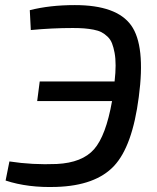

<svg xmlns="http://www.w3.org/2000/svg" viewBox="-20 -722 616 754"><path d="M101 -604 97 -682Q175 -702 274 -702Q438 -702 495 -622.5Q552 -543 525 -341Q500 -147 427.5 -70Q355 7 202 12Q90 16 2 -13L17 -88Q108 -74 203 -78Q303 -83 349.5 -136Q396 -189 420 -325H126L136 -402H430Q434 -437 434 -465Q434 -493 430 -514.5Q426 -536 420 -551.5Q414 -567 402.5 -578Q391 -589 378.5 -595.5Q366 -602 347.5 -605.5Q329 -609 310.5 -610.5Q292 -612 266 -612Q184 -612 101 -604Z"/></svg>

Font: Exo 2.0 Medium
Style: Italic
Weight: 500
Italic angle: -8°
Designer: Natanael Gama
Version: Version 1.001;PS 001.001;hotconv 1.0.70;makeotf.lib2.5.58329